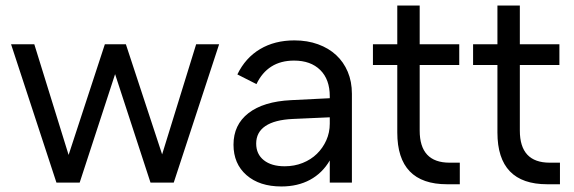

<svg xmlns="http://www.w3.org/2000/svg" viewBox="-20 -660 2076 694"><path d="M20 -500H104L228 -100L359 -500H435L566 -102L689 -500H772L608 0H524L396 -392L268 0H184Z M824 -137Q824 -209 878 -251Q932 -293 1032 -298L1172 -305V-312Q1172 -373 1137.5 -407Q1103 -441 1043 -441Q995 -441 961 -419.5Q927 -398 907 -356L838 -391Q867 -451 920 -482.5Q973 -514 1044 -514Q1091 -514 1129.5 -500Q1168 -486 1195 -461Q1222 -436 1237 -400.5Q1252 -365 1252 -321V0H1172V-80Q1145 -34 1100.5 -10Q1056 14 997 14Q918 14 871 -27Q824 -68 824 -137ZM1009 -59Q1044 -59 1074 -71Q1104 -83 1125.5 -104Q1147 -125 1159.5 -153Q1172 -181 1172 -213V-236L1038 -230Q973 -227 939.5 -204.5Q906 -182 906 -141Q906 -103 933.5 -81Q961 -59 1009 -59Z M1328 -500H1416V-640H1497V-500H1640V-425H1497V-188Q1497 -72 1605 -72H1642V6H1596Q1416 6 1416 -181V-425H1328Z M1690 -500H1778V-640H1859V-500H2002V-425H1859V-188Q1859 -72 1967 -72H2004V6H1958Q1778 6 1778 -181V-425H1690Z"/></svg>

Font: NT Somic
Style: Regular
Weight: 400
Designer: Ravid Balaliev — lead type designer, mastering
Michael Voronin — secret advisor, marketing
Ivan Kovalenko — best boy
Foundry: NT Type
Version: Version 0.7